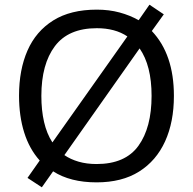

<svg xmlns="http://www.w3.org/2000/svg" viewBox="-20 -766 821 817"><path d="M720 -358Q720 -247 682.5 -164.5Q645 -82 572 -36Q499 10 391 10Q279 10 206 -37L158 31L97 -9L149 -83Q105 -132 83 -202Q61 -272 61 -359Q61 -469 97 -551Q133 -633 206.5 -679Q280 -725 392 -725Q444 -725 488.5 -713Q533 -701 570 -680L616 -746L677 -705L626 -634Q720 -535 720 -358ZM156 -358Q156 -297 167.5 -247Q179 -197 203 -160L522 -611Q470 -646 392 -646Q271 -646 213.5 -569.5Q156 -493 156 -358ZM625 -358Q625 -487 574 -560L254 -106Q280 -88 314.5 -78Q349 -68 391 -68Q513 -68 569 -145.5Q625 -223 625 -358Z"/></svg>

Font: Noto Sans Buhid
Style: Regular
Weight: 400
Designer: Monotype Design Team
Foundry: Monotype Imaging Inc.
Version: Version 2.001